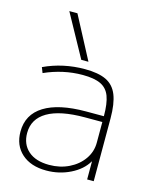

<svg xmlns="http://www.w3.org/2000/svg" viewBox="-119 -870 771 960"><g transform="rotate(15 266.5 -390.0)"><path d="M213 10Q133 10 86 -32Q39 -74 39 -145Q39 -234 114 -280.5Q189 -327 330 -327H422Q422 -393 408 -430Q394 -467 360.5 -483Q327 -499 267 -499Q216 -499 166.5 -488Q117 -477 70 -456L59 -484Q108 -507 161 -518.5Q214 -530 270 -530Q340 -530 380.5 -510.5Q421 -491 439 -446Q457 -401 457 -325V0H423V-93H422Q395 -47 337.5 -18.5Q280 10 213 10ZM220 -21Q276 -21 322 -43.5Q368 -66 395 -104.5Q422 -143 422 -190V-297H332Q204 -297 138.5 -258.5Q73 -220 73 -147Q73 -89 111.5 -55Q150 -21 220 -21ZM240 -570 119 -790H161L277 -570Z"/></g></svg>

Font: M PLUS 1 ExtraLight
Style: Regular
Weight: 250
Version: Version 1.001